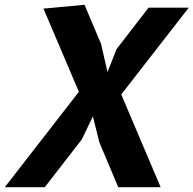

<svg xmlns="http://www.w3.org/2000/svg" viewBox="-32 -782 808 802"><path d="M383 -187.5 356 -296 310 -200 155 0H-12L297.5 -398.5L149.5 -746L321 -762L390 -599L417 -481L455 -577L588.5 -750H756.5L474.5 -387.5L639 0H462Z"/></svg>

Font: B612
Style: Bold Italic
Weight: 700
Italic angle: -10°
Designer: Nicolas Chauveau, Thomas Paillot, Jonathan Favre-Lamarine, Jean-Luc Vinot
Foundry: AIRBUS
Version: Version 1.008